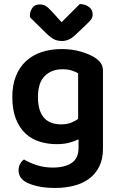

<svg xmlns="http://www.w3.org/2000/svg" viewBox="-20 -731 592 951"><path d="M369 -41Q349 -31 322.5 -24Q296 -17 261 -17Q216 -17 176 -29.5Q136 -42 106 -70Q76 -98 58.5 -142.5Q41 -187 41 -251Q41 -309 58.5 -353.5Q76 -398 108.5 -428Q141 -458 186 -473Q231 -488 286 -488Q338 -488 381.5 -475Q425 -462 451 -445Q469 -433 479.5 -418Q490 -403 490 -380V6Q490 57 471.5 94Q453 131 421 154.5Q389 178 346 189Q303 200 253 200Q201 200 162.5 190.5Q124 181 105 169Q72 148 72 113Q72 94 80 80Q88 66 99 59Q125 75 162 87Q199 99 241 99Q301 99 335 76Q369 53 369 2ZM282 -115Q311 -115 331.5 -123Q352 -131 367 -142V-368Q353 -376 334.5 -382Q316 -388 290 -388Q235 -388 201.5 -354.5Q168 -321 168 -251Q168 -213 176.5 -187Q185 -161 200.5 -145Q216 -129 237 -122Q258 -115 282 -115ZM285 -621 375 -711Q404 -710 421.5 -696Q439 -682 439 -660Q439 -644 429.5 -632.5Q420 -621 402 -604L349 -554Q320 -528 287 -528Q266 -528 249.5 -535.5Q233 -543 208 -567L129 -645Q128 -649 128 -654Q128 -674 140 -691.5Q152 -709 177 -709Q193 -709 205.5 -702Q218 -695 238 -673Z"/></svg>

Font: Baloo Thambi 2 SemiBold
Style: Regular
Weight: 600
Designer: Aadarsh Rajan and Ek Type
Foundry: Ek Type
Version: Version 1.640;hotconv 1.0.111;makeotfexe 2.5.65597; ttfautoh